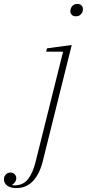

<svg xmlns="http://www.w3.org/2000/svg" viewBox="-149 -745 442 977"><path d="M-66 212Q-96 212 -112.5 199.5Q-129 187 -129 167Q-129 153 -119.5 143Q-110 133 -96 133Q-82 133 -74 142Q-66 151 -66 162Q-66 171 -71.5 180Q-77 189 -86 194L-85 198H-74Q-31 198 -6 166Q19 134 33 75L172 -482H86L90 -499L216 -516L68 78Q52 141 18.5 176.5Q-15 212 -66 212ZM237 -662Q223 -662 216 -670Q209 -678 209 -688Q209 -698 213 -706Q217 -714 225 -719.5Q233 -725 245 -725Q259 -725 266 -717Q273 -709 273 -699Q273 -689 269 -681Q265 -673 257 -667.5Q249 -662 237 -662Z"/></svg>

Font: IBM Plex Serif ExtLt
Style: Italic
Weight: 200
Italic angle: -14°
Designer: Mike Abbink, Paul van der Laan, Pieter van Rosmalen
Foundry: Bold Monday
Version: Version 3.001